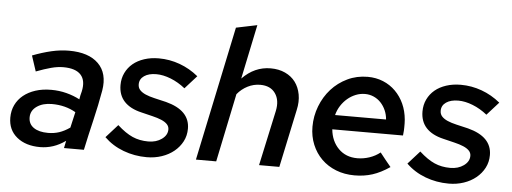

<svg xmlns="http://www.w3.org/2000/svg" viewBox="-49 -865 2692 1009"><g transform="rotate(5 1297.0 -361.0)"><path d="M189 6Q113 6 66.5 -32Q20 -70 20 -135Q20 -172 34.5 -202Q49 -232 75.5 -253.5Q102 -275 139 -287Q176 -299 222 -299Q264 -299 302.5 -289Q341 -279 373 -262Q376 -283 382 -304Q395 -362 367.5 -392.5Q340 -423 275 -423Q245 -423 211 -414Q177 -405 132 -388Q125 -408 118.5 -429Q112 -450 105 -470Q157 -490 204.5 -501Q252 -512 297 -512Q401 -512 452.5 -461Q504 -410 489 -319Q475 -239 456 -159.5Q437 -80 420 0H315Q317 -10 319 -19.5Q321 -29 323 -39Q291 -16 257.5 -5Q224 6 189 6ZM121 -145Q121 -110 148.5 -91Q176 -72 224 -72Q256 -72 283 -81Q310 -90 339 -110L358 -193Q303 -225 232 -225Q184 -225 152.5 -203Q121 -181 121 -145Z M527 -76Q543 -93 558 -110.5Q573 -128 589 -145Q632 -106 669.5 -89.5Q707 -73 753 -73Q795 -73 824 -94Q853 -115 853 -145Q853 -161 842 -172.5Q831 -184 811 -192.5Q791 -201 763.5 -207.5Q736 -214 704 -222Q644 -236 613 -269.5Q582 -303 582 -356Q582 -391 596 -420Q610 -449 634.5 -469.5Q659 -490 694 -501.5Q729 -513 771 -513Q828 -513 881.5 -493.5Q935 -474 980 -437Q964 -420 949 -402.5Q934 -385 918 -368Q882 -397 841.5 -413Q801 -429 765 -429Q725 -429 701 -412.5Q677 -396 677 -368Q677 -350 688 -338Q699 -326 718.5 -317.5Q738 -309 766 -302.5Q794 -296 828 -288Q955 -255 955 -158Q955 -121 939 -90.5Q923 -60 895.5 -37.5Q868 -15 831 -2.5Q794 10 752 10Q687 10 628.5 -12Q570 -34 527 -76Z M1011 0Q1049 -178 1085.5 -354.5Q1122 -531 1160 -709Q1188 -715 1215.5 -720.5Q1243 -726 1271 -732Q1256 -660 1241 -588.5Q1226 -517 1211 -445Q1276 -512 1361 -512Q1404 -512 1437.5 -496.5Q1471 -481 1491.5 -453.5Q1512 -426 1519 -388Q1526 -350 1516 -306Q1500 -229 1483.5 -153Q1467 -77 1451 0H1344L1407 -291Q1419 -348 1393.5 -384.5Q1368 -421 1314 -421Q1279 -421 1247.5 -405Q1216 -389 1193 -361Q1174 -270 1155.5 -180.5Q1137 -91 1118 0Z M2033 -50Q1986 -18 1942.5 -4Q1899 10 1848 10Q1795 10 1750.5 -7.5Q1706 -25 1674 -56.5Q1642 -88 1624 -131.5Q1606 -175 1606 -226Q1606 -282 1626 -334Q1646 -386 1681.5 -425.5Q1717 -465 1766 -488.5Q1815 -512 1873 -512Q1917 -512 1954.5 -496.5Q1992 -481 2020 -453Q2048 -425 2065 -387.5Q2082 -350 2086 -305Q2087 -295 2087 -285Q2087 -275 2087 -265Q2087 -257 2086.5 -247.5Q2086 -238 2084 -221H1711Q1717 -159 1755.5 -120Q1794 -81 1855 -81Q1887 -81 1918.5 -91.5Q1950 -102 1975 -122Q1989 -104 2003.5 -86Q2018 -68 2033 -50ZM1867 -421Q1841 -421 1817.5 -411.5Q1794 -402 1774.5 -385.5Q1755 -369 1740.5 -346.5Q1726 -324 1719 -297H1988Q1986 -323 1976 -345.5Q1966 -368 1950 -385Q1934 -402 1912.5 -411.5Q1891 -421 1867 -421Z M2120 -76Q2136 -93 2151 -110.5Q2166 -128 2182 -145Q2225 -106 2262.5 -89.5Q2300 -73 2346 -73Q2388 -73 2417 -94Q2446 -115 2446 -145Q2446 -161 2435 -172.5Q2424 -184 2404 -192.5Q2384 -201 2356.5 -207.5Q2329 -214 2297 -222Q2237 -236 2206 -269.5Q2175 -303 2175 -356Q2175 -391 2189 -420Q2203 -449 2227.5 -469.5Q2252 -490 2287 -501.5Q2322 -513 2364 -513Q2421 -513 2474.5 -493.5Q2528 -474 2573 -437Q2557 -420 2542 -402.5Q2527 -385 2511 -368Q2475 -397 2434.5 -413Q2394 -429 2358 -429Q2318 -429 2294 -412.5Q2270 -396 2270 -368Q2270 -350 2281 -338Q2292 -326 2311.5 -317.5Q2331 -309 2359 -302.5Q2387 -296 2421 -288Q2548 -255 2548 -158Q2548 -121 2532 -90.5Q2516 -60 2488.5 -37.5Q2461 -15 2424 -2.5Q2387 10 2345 10Q2280 10 2221.5 -12Q2163 -34 2120 -76Z"/></g></svg>

Font: Rosa Sans Medium
Style: Italic
Weight: 500
Italic angle: -12°
Designer: Pentagram / MCKL
Foundry: Pentagram / MCKL
Version: Version 1.005;September 16, 2019;FontCreator 11.5.0.2425 64-